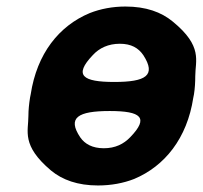

<svg xmlns="http://www.w3.org/2000/svg" viewBox="-20 -558 621 588"><path d="M74 -269 72 -259C69 -240 67 -221 67 -203C67 -156 45 -113 136 -36C171 -7 218 10 280 10C320 10 358 3 391 -10C484 -49 553 -134 572 -259L574 -269C577 -288 578 -307 578 -325C578 -372 602 -416 509 -492C474 -521 427 -538 364 -538C325 -538 288 -531 255 -518C161 -479 93 -394 74 -269ZM330 -307C233 -307 205 -327 264 -389C284 -411 312 -424 347 -424C382 -424 404 -411 419 -389C459 -327 427 -307 330 -307ZM316 -218C412 -218 437 -198 379 -138C359 -117 333 -104 298 -104C263 -104 240 -117 226 -137C185 -198 219 -218 316 -218Z"/></svg>

Font: Asimov Print
Style: AIt
Weight: 500
Designer: Google
Version: Version 2.000980: 2014